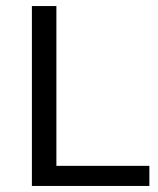

<svg xmlns="http://www.w3.org/2000/svg" viewBox="-20 -615 521 635"><path d="M85.5 0V-595H166.5V-66.5H474V0Z"/></svg>

Font: Encode Sans SC
Style: Regular
Weight: 400
Version: Version 3.002